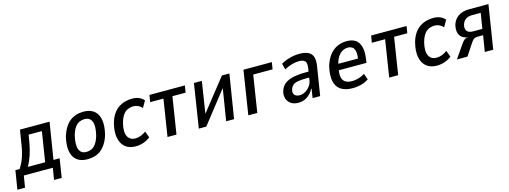

<svg xmlns="http://www.w3.org/2000/svg" viewBox="-31 -1242 5592 2109"><g transform="rotate(-15 2765.5 -187.5)"><path d="M-18 133 17 -81H65Q89 -117 106.5 -157.5Q124 -198 136.5 -246Q149 -294 157 -353L181 -498H517L450 -81H520L486 133H399L421 0H91L69 133ZM158 -80H355L409 -420H258L244 -336Q232 -265 210.5 -199.5Q189 -134 158 -80Z M814 9Q739 9 694 -27Q649 -63 637 -132Q625 -201 649 -298Q667 -354 692.5 -394.5Q718 -435 750 -459.5Q782 -484 821 -496Q860 -508 905 -508Q980 -508 1024.5 -471.5Q1069 -435 1081 -367Q1093 -299 1069 -202Q1052 -145 1026.5 -105Q1001 -65 969.5 -39.5Q938 -14 899 -2.5Q860 9 814 9ZM823 -72Q854 -72 881 -84Q908 -96 931.5 -127.5Q955 -159 972 -217Q998 -323 976.5 -374.5Q955 -426 894 -426Q865 -426 837.5 -414.5Q810 -403 786.5 -372Q763 -341 746 -283Q721 -176 742 -124Q763 -72 823 -72Z M1362 9Q1290 9 1244.5 -28.5Q1199 -66 1185.5 -135Q1172 -204 1195 -297Q1212 -360 1241 -401.5Q1270 -443 1306 -466Q1342 -489 1381 -498.5Q1420 -508 1456 -508Q1502 -508 1536.5 -493Q1571 -478 1590 -452L1547 -378Q1529 -399 1503.5 -411Q1478 -423 1451 -423Q1429 -423 1407 -417.5Q1385 -412 1363 -397Q1341 -382 1323 -352.5Q1305 -323 1292 -275Q1268 -173 1295 -124.5Q1322 -76 1381 -76Q1414 -76 1446 -89Q1478 -102 1503 -121L1530 -48Q1509 -31 1482 -18Q1455 -5 1425 2Q1395 9 1362 9Z M1725 0 1791 -419H1640L1653 -498H2056L2043 -419H1893L1827 0Z M2081 0 2159 -498H2249L2189 -115H2174L2477 -498H2562L2482 0H2392L2454 -385H2468L2166 0Z M2644 0 2722 -498H3045L3032 -419H2812L2746 0Z M3213 9Q3160 9 3127 -14.5Q3094 -38 3082.5 -76Q3071 -114 3083 -157Q3098 -207 3134 -236.5Q3170 -266 3231 -279.5Q3292 -293 3381 -293H3424L3415 -228H3373Q3315 -228 3275.5 -222Q3236 -216 3213.5 -199Q3191 -182 3182 -148Q3171 -113 3189 -90Q3207 -67 3249 -67Q3280 -67 3310.5 -84.5Q3341 -102 3364.5 -132.5Q3388 -163 3393 -204L3414 -334Q3422 -389 3402 -410Q3382 -431 3333 -431Q3301 -431 3259 -420.5Q3217 -410 3167 -383L3149 -452Q3186 -472 3222 -484.5Q3258 -497 3292.5 -502.5Q3327 -508 3360 -508Q3415 -508 3453 -492.5Q3491 -477 3507.5 -439Q3524 -401 3514 -333L3461 0H3375L3391 -104H3387Q3369 -70 3343.5 -44.5Q3318 -19 3286 -5Q3254 9 3213 9Z M3835 9Q3746 9 3695.5 -25.5Q3645 -60 3632 -128Q3619 -196 3642 -294Q3665 -368 3702 -415Q3739 -462 3789 -485Q3839 -508 3898 -508Q3956 -508 3994.5 -483.5Q4033 -459 4049 -405.5Q4065 -352 4053 -263L4047 -221H3714L3725 -291H3985L3966 -269Q3977 -335 3970 -370.5Q3963 -406 3942 -421Q3921 -436 3890 -436Q3859 -436 3828 -418.5Q3797 -401 3773.5 -362.5Q3750 -324 3739 -259L3735 -237Q3723 -176 3732 -139Q3741 -102 3770 -85Q3799 -68 3846 -68Q3876 -68 3914 -78Q3952 -88 3989 -111L4013 -42Q3968 -13 3921 -2Q3874 9 3835 9Z M4246 0 4312 -419H4161L4174 -498H4577L4564 -419H4414L4348 0Z M4787 9Q4715 9 4669.5 -28.5Q4624 -66 4610.5 -135Q4597 -204 4620 -297Q4637 -360 4666 -401.5Q4695 -443 4731 -466Q4767 -489 4806 -498.5Q4845 -508 4881 -508Q4927 -508 4961.5 -493Q4996 -478 5015 -452L4972 -378Q4954 -399 4928.5 -411Q4903 -423 4876 -423Q4854 -423 4832 -417.5Q4810 -412 4788 -397Q4766 -382 4748 -352.5Q4730 -323 4717 -275Q4693 -173 4720 -124.5Q4747 -76 4806 -76Q4839 -76 4871 -89Q4903 -102 4928 -121L4955 -48Q4934 -31 4907 -18Q4880 -5 4850 2Q4820 9 4787 9Z M5016 0 5121 -152Q5140 -180 5156.5 -192Q5173 -204 5193 -204H5198L5197 -205Q5163 -207 5135.5 -225Q5108 -243 5096.5 -279.5Q5085 -316 5098 -373Q5111 -413 5137 -441Q5163 -469 5201.5 -483.5Q5240 -498 5292 -498H5508L5429 0H5333L5363 -183H5302Q5276 -183 5261 -174.5Q5246 -166 5230 -142L5136 0ZM5269 -252H5373L5401 -427H5303Q5260 -427 5231.5 -408.5Q5203 -390 5190 -348Q5179 -305 5198 -278.5Q5217 -252 5269 -252Z"/></g></svg>

Font: Nunito Sans 7pt Condensed SemiBold
Style: Italic
Weight: 600
Width: 3
Italic angle: -9°
Designer: Vernon Adams
Foundry: Vernon Adams
Version: Version 3.101;gftools[0.9.27]